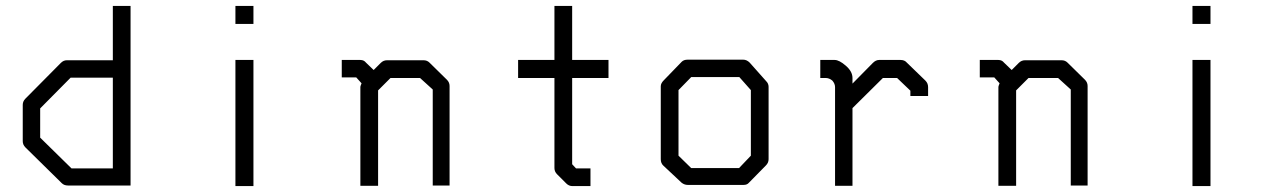

<svg xmlns="http://www.w3.org/2000/svg" viewBox="-20 -679 4360 650"><path d="M422 -51H210Q197 -51 189 -59L66 -180Q57 -189 57 -201V-324Q57 -336 66 -345L186 -466Q195 -475 206 -475H362V-659H422ZM362 -109V-416H219L116 -312V-213L222 -109Z M777 -659H838V-598H777ZM777 -476H838V-49H777Z M1245 -442 1269 -466Q1278 -475 1290 -475H1414Q1426 -475 1434 -467L1493 -409Q1502 -400 1502 -388V-51H1445V-376L1402 -415H1302L1260 -373V-50H1200V-385Q1200 -387 1204 -397L1186 -417H1137V-476H1200Q1212 -476 1219 -467Z M1917 -123 1930 -109H1979V-49H1918Q1906 -49 1897 -58L1866 -89Q1857 -98 1857 -110V-415H1734V-476H1857V-659H1917V-476H2040V-415H1917Z M2277 -374V-152L2320 -110H2482L2522 -152V-374L2483 -418H2320ZM2227 -407 2288 -470Q2295 -477 2308 -477H2496Q2508 -477 2518 -467L2574 -404Q2582 -396 2582 -385V-140Q2582 -128 2573 -119L2515 -60Q2509 -53 2497.5 -53H2494H2308Q2297.5 -53 2288 -60L2226 -118Q2217 -126 2217 -140V-387Q2217 -397 2227 -407Z M2866 -313V-50H2807V-384Q2807 -395.5 2798 -406Q2787.5 -415 2775 -415H2757V-476H2806Q2821 -476 2843.5 -456.5Q2866 -437 2866 -415V-396L2935 -466Q2945 -476 2956 -476H3029Q3042.5 -476 3050 -467L3113 -406Q3122 -397 3122 -384V-354H3062V-372L3017 -415H2969Z M3405 -442 3429 -466Q3438 -475 3450 -475H3574Q3586 -475 3594 -467L3653 -409Q3662 -400 3662 -388V-51H3605V-376L3562 -415H3462L3420 -373V-50H3360V-385Q3360 -387 3364 -397L3346 -417H3297V-476H3360Q3372 -476 3379 -467Z M4017 -659H4078V-598H4017ZM4017 -476H4078V-49H4017Z"/></svg>

Font: 3270 Nerd Font Mono
Style: Regular
Weight: 400
Monospace: yes
Version: Version 3.0.1;Nerd Fonts 3.0.0